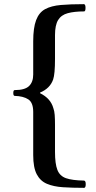

<svg xmlns="http://www.w3.org/2000/svg" viewBox="-20 -749 462 925"><path d="M385 156Q328 156 283 153Q238 150 206 136.5Q174 123 157 90.5Q140 58 140 -2V-210Q140 -255 116 -270.5Q92 -286 51 -287Q44 -287 44 -301Q44 -315 51 -315Q100 -315 120 -334.5Q140 -354 140 -390V-550Q140 -615 154 -652Q168 -689 197.5 -705Q227 -721 273.5 -725Q320 -729 384 -729Q392 -729 392 -711Q392 -694 385 -694Q338 -694 306.5 -685.5Q275 -677 260 -652.5Q245 -628 245 -580V-465Q245 -392 236 -366Q221 -323 173 -303V-300Q224 -275 237 -228Q242 -215 243.5 -195.5Q245 -176 245 -148V-17Q245 40 256.5 69.5Q268 99 298 109.5Q328 120 384 121Q393 121 393 138Q393 156 385 156Z"/></svg>

Font: Junicode SmExp
Style: Bold Italic
Weight: 700
Width: 6
Italic angle: -11°
Designer: Peter S. Baker
Version: Version 2.205; ttfautohint (v1.8.4)